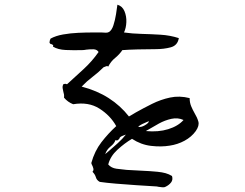

<svg xmlns="http://www.w3.org/2000/svg" viewBox="-20 -781 1040 816"><path d="M812 -224Q794 -199 764.5 -183Q735 -167 701 -162Q665 -156 622 -161Q579 -166 541 -191Q509 -172 479 -144.5Q449 -117 440 -82Q453 -67 474.5 -64Q496 -61 518 -59Q547 -57 582.5 -55.5Q618 -54 649 -51Q669 -49 683.5 -45Q698 -41 711 -33Q716 -17 707 -5.5Q698 6 683 13Q678 16 670 15Q662 14 654 13Q650 12 646.5 11.5Q643 11 639 11Q604 9 559 6Q514 3 472.5 -0.5Q431 -4 404 -8Q391 -15 387.5 -27.5Q384 -40 373 -51Q379 -57 376.5 -66Q374 -75 370 -82Q369 -86 368 -88Q382 -139 411 -176.5Q440 -214 474 -245Q449 -290 402.5 -319.5Q356 -349 291 -338Q268 -347 252 -366Q253 -373 252 -379.5Q251 -386 249 -392Q247 -400 246 -407.5Q245 -415 249 -423Q255 -425 257 -425Q259 -425 265 -423Q300 -455 335.5 -487.5Q371 -520 399 -560Q392 -571 377.5 -571.5Q363 -572 347 -570Q342 -569 337.5 -568.5Q333 -568 329 -568Q293 -567 259.5 -568.5Q226 -570 205 -583Q207 -588 205.5 -589.5Q204 -591 200 -593Q197 -593 195 -594Q190 -598 190.5 -601.5Q191 -605 192 -610Q194 -614 195 -617Q217 -629 248 -634.5Q279 -640 312 -641.5Q345 -643 374 -643Q380 -643 385.5 -643Q391 -643 396 -643Q400 -643 404 -643Q408 -643 412 -643Q422 -642 430 -642Q438 -642 443 -645Q455 -652 462 -673.5Q469 -695 473 -720Q477 -745 479 -761Q500 -755 509 -733.5Q518 -712 517 -687Q516 -662 507 -643Q541 -638 581 -637Q621 -636 662 -633.5Q703 -631 740 -619Q735 -588 706 -580Q677 -572 639 -572Q605 -572 565.5 -571Q526 -570 500 -568Q487 -549 469 -534.5Q451 -520 440 -498Q437 -501 433 -500Q429 -499 425 -497Q422 -496 420 -495Q398 -473 373.5 -454.5Q349 -436 327 -413Q392 -396 442 -364Q492 -332 528 -286Q535 -290 542 -294Q549 -298 557 -303Q589 -321 626 -339.5Q663 -358 703 -366.5Q743 -375 786 -364Q786 -345 792.5 -329.5Q799 -314 807 -300Q818 -282 823 -264.5Q828 -247 812 -224ZM760 -271Q736 -282 708.5 -276Q681 -270 655.5 -256Q630 -242 612 -231Q608 -229 605.5 -227.5Q603 -226 600 -224Q653 -219 695 -232Q737 -245 760 -271ZM515 -209Q515 -209 501.5 -204Q488 -199 487 -191Q487 -191 482 -186.5Q477 -182 471 -186Q466 -171 450 -158.5Q434 -146 427 -126Q427 -126 443 -139.5Q459 -153 480 -172Q501 -191 515 -209ZM613 -266Q613 -266 604 -262.5Q595 -259 584 -253.5Q573 -248 567 -242Q579 -239 595.5 -248.5Q612 -258 613 -266Z"/></svg>

Font: Yuji Boku
Style: Regular
Weight: 400
Designer: Kataoka Yuji
Foundry: Kinuta Font Factory
Version: Version 3.002